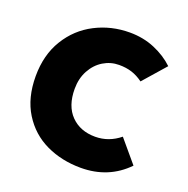

<svg xmlns="http://www.w3.org/2000/svg" viewBox="-131 -848 961 984"><g transform="rotate(20 350.0 -356.0)"><path d="M35 -350Q35 -466 87 -551Q139 -636 225.5 -680.5Q312 -725 413 -725Q487 -725 549.5 -698.5Q612 -672 656 -630L549 -508Q519 -530 488 -540Q457 -550 418 -550Q372 -550 332.5 -526Q293 -502 269 -458Q245 -414 245 -357Q245 -264 295 -213Q345 -162 427 -162Q501 -162 561 -211L663 -90Q563 13 412 13Q308 13 222.5 -27.5Q137 -68 86 -150Q35 -232 35 -350Z"/></g></svg>

Font: Nebula Sans Black
Style: Regular
Weight: 900
Designer: Paul D. Hunt for Adobe (as Source Sans)
Foundry: Nebula Entertainment & Broadcasting LLC
Version: Version 1.010